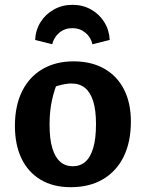

<svg xmlns="http://www.w3.org/2000/svg" viewBox="-20 -766 589 798"><path d="M274 12Q201 12 149 -19Q97 -50 69.5 -107Q42 -164 42 -243Q42 -326 71.5 -386Q101 -446 156 -478.5Q211 -511 286 -511Q360 -511 413.5 -480.5Q467 -450 495.5 -394Q524 -338 524 -261Q524 -176 494 -115Q464 -54 408 -21Q352 12 274 12ZM282 -75Q313 -75 334.5 -93.5Q356 -112 367.5 -151Q379 -190 379 -250Q379 -308 367.5 -345Q356 -382 333.5 -400.5Q311 -419 277 -419Q254 -419 222 -410Q190 -401 141 -382L225 -439Q206 -395 196 -349.5Q186 -304 186 -248Q186 -188 197.5 -150Q209 -112 230.5 -93.5Q252 -75 282 -75ZM281 -746Q324 -746 358.5 -726.5Q393 -707 413.5 -674Q434 -641 436 -600L364 -582Q358 -611 335 -630Q312 -649 281 -649Q249 -649 226.5 -630Q204 -611 197 -582L126 -600Q128 -641 148.5 -674Q169 -707 204 -726.5Q239 -746 281 -746Z"/></svg>

Font: Piazzolla Thin ExtraBold
Style: Regular
Weight: 800
Version: Version 2.005